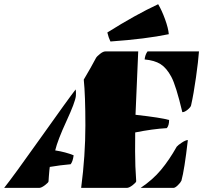

<svg xmlns="http://www.w3.org/2000/svg" viewBox="-72 -915 1013 935"><path d="M545.4 0H323.2Q343.8 -157.7 343.8 -304.2Q343.8 -450.7 335.9 -527.3Q371.6 -587.4 395.5 -632.8Q399.4 -640.1 414.8 -652.3Q430.2 -664.6 440.9 -664.6H601.1Q587.9 -363.8 587.9 -356Q714.4 -341.8 751.5 -330.6Q751.5 -303.7 740.2 -291Q671.4 -287.1 586.4 -270Q585.9 -249 585.9 -177.5Q585.9 -106 591.3 -32.2Q590.3 -25.9 573.5 -12.9Q556.6 0 545.4 0ZM118.7 0H-51.8Q-8.8 -53.7 127.2 -245.4Q263.2 -437 296.4 -479.5Q297.9 -471.2 297.9 -461.4Q297.9 -451.7 297.4 -447.3Q294.4 -418 251.5 -325Q208.5 -231.9 196.8 -182.6Q249 -174.3 286.6 -158.7Q282.7 -128.4 272 -115.2Q221.7 -110.8 170.4 -102.1L168.5 -86.4Q167 -76.2 166 -56.6Q165 -37.1 164.3 -31.5Q163.6 -25.9 146.5 -12.9Q129.4 0 118.7 0ZM815.9 -368.7Q785.2 -498.5 762 -541.5Q738.8 -584.5 709.7 -602.8Q680.7 -621.1 632.3 -625.5Q634.8 -648.9 646.5 -664.6H897Q893.6 -617.2 882.3 -537.4Q871.1 -457.5 858.4 -401.4Q856.4 -393.1 841.8 -380.9Q827.1 -368.7 815.9 -368.7ZM788.6 -200.7Q793.9 -207.5 813 -220.2Q832 -232.9 842.8 -232.9Q826.2 -87.9 811.5 -35.2Q807.1 -25.4 793.9 -12.7Q780.8 0 772.5 0H612.8Q671.4 -39.1 711.9 -87.6Q752.4 -136.2 788.6 -200.7ZM465.8 -712.9Q456.5 -731.9 450.7 -756.8Q588.4 -843.3 698.2 -894.5Q715.8 -865.2 731.7 -821.5Q747.6 -777.8 750 -748.5Q638.2 -725.1 465.8 -712.9Z"/></svg>

Font: Emblema One
Style: Regular
Weight: 400
Designer: Riccardo De Franceschi
Foundry: Riccardo De Franceschi
Version: Version 1.003